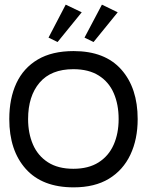

<svg xmlns="http://www.w3.org/2000/svg" viewBox="-20 -793 648 827"><path d="M297 14Q162 14 91 -65.5Q20 -145 20 -280Q20 -369 50.5 -434.5Q81 -500 142.5 -536.5Q204 -573 297 -573Q432 -573 502.5 -493.5Q573 -414 573 -280Q573 -193 541.5 -126.5Q510 -60 449 -23Q388 14 297 14ZM296 -66Q361 -66 404.5 -93.5Q448 -121 469.5 -169.5Q491 -218 491 -280Q491 -343 470 -391.5Q449 -440 405.5 -467.5Q362 -495 296 -495Q200 -495 150.5 -437Q101 -379 101 -280Q101 -219 122 -170.5Q143 -122 186.5 -94Q230 -66 296 -66ZM189 -631 263 -773 332 -740 228 -612ZM344 -631 419 -773 487 -740 383 -612Z"/></svg>

Font: Darker Grotesque SemiBold
Style: Regular
Weight: 600
Designer: Gabriel Lam
Foundry: TypeRant
Version: Version 1.000;gftools[0.9.28]